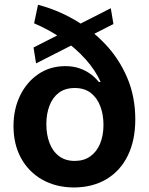

<svg xmlns="http://www.w3.org/2000/svg" viewBox="-20 -788 635 819"><path d="M463.9 -685.5 133.8 -517.6 123 -585.4 452.6 -752.9ZM295.4 11.7Q218.3 11.2 160.2 -21.7Q102.1 -54.7 69.8 -113.5Q37.6 -172.4 37.6 -250Q37.6 -322.8 65.9 -380.6Q94.2 -438.5 144 -472.2Q193.8 -505.9 258.8 -505.9Q293 -505.9 319.8 -496.3Q346.7 -486.8 367.2 -471.4Q387.7 -456.1 401.4 -438.5H409.2Q386.7 -488.8 344.7 -535.6Q302.7 -582.5 246.6 -621.8Q190.4 -661.1 125.5 -688.5L142.1 -767.6Q221.7 -747.1 295.9 -704.6Q370.1 -662.1 429.2 -599.6Q488.3 -537.1 522.7 -456.3Q557.1 -375.5 557.1 -278.8Q557.1 -189.9 525.4 -124.8Q493.7 -59.6 434.8 -24.2Q376 11.2 295.4 11.7ZM298.8 -101.6Q337.9 -101.6 365.2 -121.1Q392.6 -140.6 407 -175.3Q421.4 -210 421.4 -255.4Q421.4 -298.3 408.2 -334Q395 -369.6 367.9 -391.1Q340.8 -412.6 298.8 -412.6Q258.3 -412.6 231.4 -392.6Q204.6 -372.6 191.2 -337.6Q177.7 -302.7 177.7 -258.3Q177.7 -213.9 191.2 -178.2Q204.6 -142.6 231.7 -122.1Q258.8 -101.6 298.8 -101.6Z"/></svg>

Font: Inter 17pt
Style: Bold
Weight: 700
Version: Version 4.001;git-66647c0bb